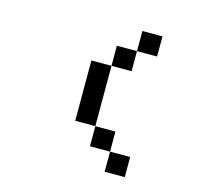

<svg xmlns="http://www.w3.org/2000/svg" viewBox="-121 -1014 1241 1153"><g transform="rotate(15 500.0 -437.5)"><path d="M625 -125H750V0H625ZM500 -250H625V-125H500ZM375 -625H500V-250H375ZM500 -750H625V-625H500ZM625 -875H750V-750H625Z"/></g></svg>

Font: Pixel Operator Mono 8
Style: Regular
Weight: 400
Monospace: yes
Designer: Jayvee Enaguas (HarvettFox96)
Foundry: The Grandoplex Project
Version: Version 1.5.0 (October 25, 2015)